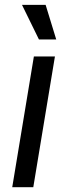

<svg xmlns="http://www.w3.org/2000/svg" viewBox="-20 -777 279 797"><path d="M30.8 0 120.6 -542.5H208L118.2 0ZM141.6 -613.3 71.3 -756.8H169.4L213.4 -613.3Z"/></svg>

Font: Inter 16pt
Style: Italic
Weight: 400
Italic angle: -9.3988°
Version: Version 4.001;git-66647c0bb